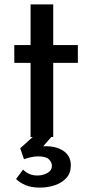

<svg xmlns="http://www.w3.org/2000/svg" viewBox="-20 -623 406 873"><path d="M119 -603H222V-418H334V-337H222V0H119V-337H45V-418H119ZM85 148Q96 160 112.5 167.5Q129 175 150 175Q175 175 195.5 163.5Q216 152 216 131Q216 115 202.5 101.5Q189 88 153 88Q137 88 120 92Q103 96 89 101L72 51L141 -11L220 -8L147 76L125 51Q136 47 150.5 44.5Q165 42 179 42Q233 40 267.5 62.5Q302 85 302 129Q302 164 282 186Q262 208 230 219Q198 230 161 230Q122 230 95.5 218.5Q69 207 53 191Z"/></svg>

Font: Josefin Sans Medium
Style: Regular
Weight: 500
Designer: Santiago Orozco
Foundry: Typemade
Version: Version 2.001